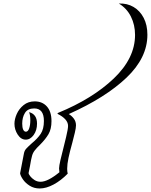

<svg xmlns="http://www.w3.org/2000/svg" viewBox="-20 -1065 856 1089"><path d="M370 -418Q386 -409 398.5 -392.5Q411 -376 411 -354Q411 -340 404.5 -312.5Q398 -285 390 -255Q376 -205 368.5 -169.5Q361 -134 361 -108Q361 -92 364 -80Q326 -41 284 -18.5Q242 4 205 4Q173 4 148.5 -11.5Q124 -27 110 -47.5Q96 -68 94 -82L116 -196Q119 -211 128.5 -221.5Q138 -232 159 -251Q193 -279 211 -306Q229 -333 229 -379Q229 -450 174 -450Q137 -450 121.5 -424.5Q106 -399 106 -364Q106 -342 111.5 -330Q117 -318 127 -318Q139 -318 145.5 -337Q152 -356 152 -383Q152 -412 145 -429Q190 -417 190 -364Q190 -326 171 -299.5Q152 -273 126 -273Q99 -273 80.5 -301.5Q62 -330 62 -363Q62 -389 75 -418.5Q88 -448 114 -469Q140 -490 177 -490Q220 -490 246 -461Q272 -432 272 -378Q272 -333 255 -304Q238 -275 207 -244Q188 -226 176.5 -211Q165 -196 161 -178Q157 -165 150 -123L142 -83Q142 -78 151 -66Q160 -54 175.5 -44Q191 -34 210 -34Q251 -34 317 -88Q315 -104 315 -110Q315 -123 323 -158Q331 -193 341 -231Q344 -242 355 -288Q366 -334 366 -351Q366 -390 305 -420L310 -425Q505 -505 625.5 -620Q746 -735 746 -867Q746 -924 722.5 -971Q699 -1018 654 -1045Q701 -1047 737.5 -1025.5Q774 -1004 795 -963.5Q816 -923 816 -868Q816 -737 697 -624Q578 -511 370 -418Z"/></svg>

Font: Charmonman
Style: Regular
Weight: 400
Designer: Ekaluck Peanpanawate
Foundry: Cadson Demak Co.,Ltd.
Version: Version 1.000; ttfautohint (v1.6)